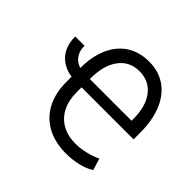

<svg xmlns="http://www.w3.org/2000/svg" viewBox="-174 -943 1160 1160"><g transform="rotate(45 406.0 -362.5)"><path d="M142 -528.4Q142 -473.7 173.7 -442.1Q205.3 -410.5 259.9 -410.5V-338.1Q168 -338.1 115.2 -388.8Q62.5 -439.6 62.5 -528.4ZM218.8 -296.9V-414.8Q218.8 -490.1 237 -549.5Q255.3 -609 290.1 -651.1Q324.9 -693.2 374.3 -715.2Q423.7 -737.2 485.8 -737.2Q568.5 -737.2 628 -695.8Q687.5 -654.5 719.5 -577.4Q751.4 -500.4 751.4 -393.5V-338.1H281.2V-409.1H663.4V-424.7Q663.4 -532 615.9 -593.4Q568.5 -654.8 485.8 -654.8Q402.3 -654.8 354.6 -590.7Q306.8 -526.6 306.8 -414.8V-296.9Q306.8 -226.9 332.7 -176.1Q358.7 -125.4 407.1 -98.2Q455.6 -71 522.7 -71Q560.7 -71 604.8 -81.3Q648.8 -91.6 687.5 -109.4L710.2 -35.5Q679.7 -13.8 629.6 -1.2Q579.5 11.4 522.7 11.4Q428.3 11.4 360.1 -25.7Q291.9 -62.9 255.3 -132.1Q218.8 -201.3 218.8 -296.9Z"/></g></svg>

Font: DeltaSans
Style: Regular
Weight: 400
Designer: Rasmus Andersson
Foundry: rsms
Version: Version 3.012